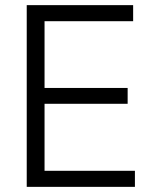

<svg xmlns="http://www.w3.org/2000/svg" viewBox="-20 -727 602 747"><path d="M84 -707H498V-644.5H153.3V-384.8H476.6V-323.2H153.3V-62.5H504.9V0H84Z"/></svg>

Font: Pretendard GOV Light
Style: Regular
Weight: 300
Designer: Base glyphs from Inter by Rasmus Andersson; Hangeul glyphs from Noto Sans CJK(Source Han Sans) by Jang Soo-young and Kan
Foundry: Kil Hyung-jin
Version: Version 1.309